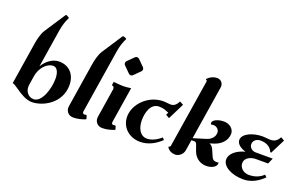

<svg xmlns="http://www.w3.org/2000/svg" viewBox="-74 -900 1917 1215"><g transform="rotate(20 884.5 -292.5)"><path d="M31.5 -68.8C41 -67.4 56.6 -57.4 73.5 -45.4C104.2 -23.7 145.8 2.9 184.8 2.9C260 2.9 373.5 -57.1 373.5 -178.5C373.5 -251.2 329.6 -297.9 261.7 -297.9C220.5 -297.9 179.9 -269.3 154.1 -226.8L194.8 -483.4C200.2 -516.6 209.7 -547.9 223.9 -575.2L222.7 -580.1L205.3 -589.8L199 -587.9L106.9 -447.3C90.3 -421.9 80.6 -379.9 76.2 -351.6ZM132.1 -81.5C132.1 -85.9 132.3 -90.1 133.1 -94.7L142.8 -156.5C151.9 -213.4 193.6 -259.3 236.1 -259.3C261.5 -259.3 276.6 -231.2 276.6 -186.3C276.6 -116.7 243.2 -18.3 190.2 -18.3C156.2 -18.3 132.1 -45.7 132.1 -81.5Z M416.7 -59.6C415.5 -51.8 415 -48.3 415 -44.4C415 -17.3 434.1 4.9 465.1 4.9C493.9 4.9 518.1 -1.7 545.2 -11.7L547.6 -16.6L540.8 -36.9L536.1 -39.3C531 -37.6 528.3 -37.1 525.4 -37.1C518.6 -37.1 512.9 -42.7 512.9 -49.8C512.9 -50.8 513.4 -54.2 514.4 -60.5L581.5 -483.4C586.9 -516.6 596.4 -547.9 610.6 -575.2L608.4 -580.1L590.1 -586.9L583.7 -585L493.7 -447.3C477.1 -421.9 467.3 -379.9 462.9 -351.6Z M716.1 -370.6C720.9 -370.6 726.1 -372.6 730 -376.5L771.2 -417.7C775.1 -421.6 777.1 -426.8 777.1 -431.6C777.1 -436.5 775.1 -441.7 771.2 -445.6L730 -486.8C726.1 -490.7 720.9 -492.4 716.1 -492.4C711.2 -492.4 706.1 -490.7 702.1 -486.8L660.9 -445.6C657 -441.7 655 -436.5 655 -431.6C655 -426.8 657 -421.6 660.9 -417.7L702.1 -376.5C706.1 -372.6 711.2 -370.6 716.1 -370.6ZM612.1 -59.6C610.8 -51.8 610.4 -48.3 610.4 -44.4C610.4 -17.3 629.4 4.9 660.4 4.9C689.2 4.9 713.4 -1.7 740.5 -11.7L742.9 -16.6L736.1 -36.9L731.4 -39.3C726.3 -37.6 723.6 -37.1 720.7 -37.1C713.9 -37.1 708.3 -42.7 708.3 -49.8C708.3 -50.8 708.7 -54.2 709.7 -60.5L746.8 -294.9C734.9 -292.7 706.8 -290 695.3 -290C676.3 -290 646 -293 629.6 -294.9L625.7 -270.5C636.5 -270.5 642.3 -263.7 642.3 -251Z M784.2 -117.9C784.2 -48.3 838.9 4.9 915.3 4.9C969.5 4.9 1017.1 -22.5 1054 -57.4L1041.7 -70.8C1012.9 -44.4 977.5 -28.8 948.5 -28.8C907.2 -28.8 879.4 -68.6 879.4 -128.7C879.4 -173.8 894.5 -246.3 953.9 -246.3C979.7 -246.3 999 -239.5 1020.5 -229.2L1012.2 -212.6L1036.6 -199L1091.1 -308.3L1066.7 -322C1050.3 -290.3 1034.4 -283.4 1015.9 -283.4C1009.5 -283.4 1002.7 -283.9 995.4 -284.9C988 -285.9 978 -287.1 968.3 -287.1C866.5 -287.1 784.2 -202.6 784.2 -117.9Z M1096.7 -29.3 1095.9 -24.4C1107.7 -5.9 1126.7 3.9 1149.9 4.9C1177.2 4.9 1201.9 -16.6 1206.3 -43.9L1217.8 -116.2H1239.3C1248 -116.2 1252.9 -106.9 1255.6 -99.1L1268.6 -62C1285.9 -12.7 1325.7 4.9 1361.3 4.9C1396.7 4.9 1428 -12.5 1428 -35.4C1428 -37.6 1428 -40 1427.5 -42.5C1423.1 -41 1418.5 -40.3 1414.1 -40.3C1400.9 -40.3 1389.4 -42.5 1380.1 -63L1361.1 -106C1353.5 -122.6 1345.2 -132.8 1331.3 -135.7L1359.9 -145C1406.7 -159.7 1440.4 -195.8 1440.4 -240.5C1440.4 -272.2 1410.2 -297.9 1372.6 -297.9C1331.1 -297.9 1297.1 -281.5 1297.1 -261.5C1297.1 -257.8 1298.3 -254.6 1300.3 -251.5C1307.9 -253.7 1309.3 -253.9 1316.9 -253.9C1338.6 -253.9 1356.2 -237.1 1356.2 -216.6C1356.2 -188.5 1335 -165.8 1305.2 -156.7L1220.2 -130.6L1277.6 -493.2C1278.1 -495.8 1278.1 -498.3 1278.1 -500.7C1278.1 -523.9 1260.7 -542 1236.3 -542C1212.6 -541.3 1190.4 -531.5 1173.1 -512.7L1172.4 -507.8C1177.7 -507.8 1180.7 -503.9 1180.7 -498L1107.9 -39.1C1106.9 -33.2 1102.5 -29.3 1096.7 -29.3Z M1564.5 -164.8C1501.5 -148.4 1465.8 -112.5 1465.8 -77.6C1465.8 -31.7 1528.6 4.9 1609.6 4.9C1663.8 4.9 1709.7 -22.5 1744.1 -57.4L1730.7 -70.8C1703.9 -44.7 1670.7 -33.9 1633.8 -33.9C1597.2 -33.9 1569.3 -58.8 1569.3 -90.8C1569.3 -124.8 1606 -143.6 1642.1 -143.6H1724.1L1741.2 -182.6H1626.7C1601.3 -182.6 1582 -200.2 1582 -222.7C1582 -247.6 1604 -263.9 1630.1 -263.9C1669.4 -263.9 1700.2 -247.6 1712.2 -215.8L1719 -214.6L1769.3 -314.2L1744.9 -327.9C1730.5 -296.4 1705.8 -289.3 1685.3 -289.3C1669.9 -289.3 1652.1 -293 1633.8 -293C1569.3 -293 1501.7 -264.4 1501.7 -221.4C1501.7 -196.5 1527.3 -175 1564.5 -164.8Z"/></g></svg>

Font: RisaltypS01
Style: Medium
Weight: 500
Italic angle: -9°
Designer: gluk
Foundry: gluk
Version: Version 0.24